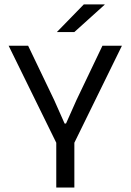

<svg xmlns="http://www.w3.org/2000/svg" viewBox="-20 -845 588 865"><path d="M238.4 -191.9 18.9 -639H106.7L223.9 -394.6L271.1 -288.4H277.4L324.7 -394.6L441.5 -639H529.3L310.1 -191.9ZM233.5 0V-269.6H315V0ZM357.5 -825.1H451.4V-823.7L314.7 -700.4H236.9V-701.3Z"/></svg>

Font: Anek Tamil Medium
Style: Regular
Weight: 500
Designer: Aadarsh Rajan (Tamil), Yesha Goshar (Latin)
Foundry: Ek Type
Version: Version 1.003